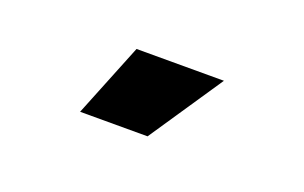

<svg xmlns="http://www.w3.org/2000/svg" viewBox="-36 -889 558 353"><g transform="rotate(20 243.5 -712.0)"><path d="M187 -784H358L261 -640H129Z"/></g></svg>

Font: Eudoxus Sans ExtraBold
Style: Regular
Weight: 800
Designer: Stijn de Vries
Foundry: tokotype
Version: Version 2.005